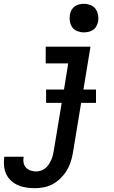

<svg xmlns="http://www.w3.org/2000/svg" viewBox="-81 -765 601 1008"><path d="M103 223Q79 223 56.5 219.5Q34 216 14 207.5Q-6 199 -22 184.5Q-38 170 -47.5 150.5Q-57 131 -59.5 108Q-62 85 -59 62L-58 58H43V60Q40 76 43 90.5Q46 105 56 115.5Q66 126 80 130.5Q94 135 109 135Q122 135 135 130.5Q148 126 158.5 117Q169 108 176.5 96Q184 84 189 72Q194 60 197 47.5Q200 35 202 22L243 -225H161V-295H255L277 -432H159V-520H394L357 -295H423V-225H345L302 36Q298 60 290.5 84Q283 108 270 129.5Q257 151 238 170Q219 189 197 201Q175 213 150.5 218Q126 223 103 223ZM359 -595Q342 -595 325 -601.5Q308 -608 298.5 -621.5Q289 -635 286 -652.5Q283 -670 286 -688Q288 -701 294.5 -712.5Q301 -724 311.5 -731.5Q322 -739 334.5 -742Q347 -745 360 -745Q377 -745 394 -738.5Q411 -732 420.5 -718.5Q430 -705 433.5 -687.5Q437 -670 434 -652Q431 -639 425 -627.5Q419 -616 408 -608.5Q397 -601 384.5 -598Q372 -595 359 -595Z"/></svg>

Font: Iosevka Term Curly Semibold
Style: Italic
Weight: 600
Italic angle: -9°
Designer: Belleve Invis
Foundry: Belleve Invis
Version: Version 32.3.0